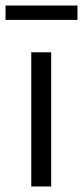

<svg xmlns="http://www.w3.org/2000/svg" viewBox="-28 -674 300 694"><path d="M85 0V-485H157V0ZM-8 -602V-654H252V-602Z"/></svg>

Font: Assistant
Style: Regular
Weight: 400
Designer: Hebrew By Ben Nathan, Latin by Paul Hunt
Version: Version 3.000